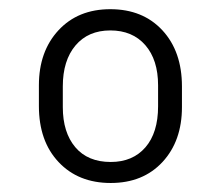

<svg xmlns="http://www.w3.org/2000/svg" viewBox="-20 -741 490 424"><path d="M65.9 -552.7Q65.9 -627.4 109.1 -674.1Q152.3 -720.7 223.6 -720.7Q295.4 -720.7 338.6 -674.1Q381.8 -627.4 381.8 -550.3V-504.4Q381.8 -429.7 338.9 -383.3Q295.9 -336.9 224.6 -336.9Q152.8 -336.9 109.4 -383.1Q65.9 -429.2 65.9 -506.8ZM118.7 -504.4Q118.7 -448.7 146.2 -416Q173.8 -383.3 224.6 -383.3Q272.9 -383.3 301 -415.5Q329.1 -447.8 329.1 -506.3V-552.7Q329.1 -608.9 300.8 -641.4Q272.5 -673.8 223.6 -673.8Q174.8 -673.8 146.7 -640.6Q118.7 -607.4 118.7 -550.3Z"/></svg>

Font: TypoPRO Roboto
Style: Regular
Weight: 300
Designer: Google
Version: Version 2.136; 2016